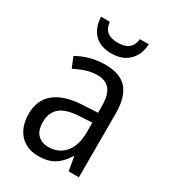

<svg xmlns="http://www.w3.org/2000/svg" viewBox="-182 -836 847 944"><g transform="rotate(30 241.5 -364.0)"><path d="M247.6 -544.9Q332.5 -544.9 371.6 -499.8Q410.6 -454.6 410.6 -362.8V0H352.5L338.9 -77.6H335.9Q318.4 -49.3 297.4 -29.8Q276.4 -10.3 249.3 -0.2Q222.2 9.8 184.1 9.8Q139.2 9.8 106.9 -9.8Q74.7 -29.3 57.6 -64.7Q40.5 -100.1 40.5 -147.5Q40.5 -227.1 95.2 -270.5Q149.9 -314 256.8 -317.9L333.5 -321.8V-356.4Q333.5 -423.3 309.8 -452.1Q286.1 -481 239.7 -481Q207.5 -481 176 -470.9Q144.5 -460.9 113.3 -444.3L88.9 -503.4Q122.1 -522.5 162.6 -533.7Q203.1 -544.9 247.6 -544.9ZM333.5 -265.6 268.1 -262.2Q189.5 -258.8 155.3 -230Q121.1 -201.2 121.1 -147.9Q121.1 -99.6 144 -76.7Q167 -53.7 205.6 -53.7Q263.7 -53.7 298.6 -95Q333.5 -136.2 333.5 -213.9ZM381.3 -738.3Q379.4 -698.2 362.3 -668.7Q345.2 -639.2 315.2 -623Q285.2 -606.9 243.7 -606.9Q181.2 -606.9 147.2 -641.1Q113.3 -675.3 109.9 -738.3H160.2Q162.6 -712.4 173.1 -697.3Q183.6 -682.1 201.9 -675.3Q220.2 -668.5 245.6 -668.5Q269 -668.5 287.4 -675.3Q305.7 -682.1 316.9 -697.5Q328.1 -712.9 331.1 -738.3Z"/></g></svg>

Font: Open Sans SemiCondensed
Style: Regular
Weight: 400
Width: 4
Designer: Monotype Design Team
Foundry: Monotype Imaging Inc.
Version: Version 3.000